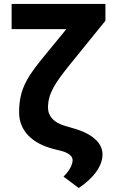

<svg xmlns="http://www.w3.org/2000/svg" viewBox="-20 -747 593 958"><path d="M311.1 -601.6 210.9 -479.4C123.9 -373.9 75.3 -311.1 75.3 -186.8C75.3 -96.2 137.8 -30.9 250.7 -2.8L287.3 6.4C323.2 16 343 33 342.3 53.3C341.6 74.6 327.8 103.7 296.9 134.2L372.9 191.1C449.2 139.9 491.5 80.3 491.5 23.1C491.5 -34.1 440 -80.6 344.5 -107.2L305.4 -118.6C250 -134.2 219.5 -166.5 219.5 -210.2C219.5 -281.2 257.1 -335.2 323.5 -418.3L506 -643.5V-727.3H38V-601.6Z"/></svg>

Font: Inter-Hewn
Style: Bold
Weight: 700
Designer: Rasmus Andersson
Foundry: rsms
Version: Version 3.012;git-f93a4a705